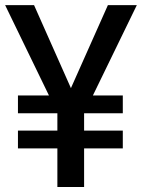

<svg xmlns="http://www.w3.org/2000/svg" viewBox="-20 -748 567 768"><path d="M263.7 -395.5 116.2 -727.5H0.5L175.8 -366.2H51.8V-294.9H209.5V-225.6H51.8V-154.3H209.5V0H316.4V-154.3H471.2V-225.6H316.4V-294.9H471.2V-366.2H351.6L527.3 -727.5H411.6Z"/></svg>

Font: Inteeer Medium
Style: Regular
Weight: 500
Designer: Rasmus Andersson
Foundry: rsms
Version: Version 4.001;Glyphs 3.4 (3402)